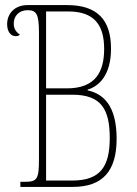

<svg xmlns="http://www.w3.org/2000/svg" viewBox="-20 -734 538 754"><path d="M60 0H266C383 0 438 -62 438 -189C438 -319 386 -366 324 -379V-382C368 -395 416 -438 416 -543C416 -657 361 -714 244 -714H88C38 -714 8 -681 8 -639C8 -608 24 -592 41 -592C49 -592 55 -594 58 -598C48 -605 34 -617 34 -640C33 -670 54 -694 88 -694C123 -694 133 -679 133 -607V-110C133 -31 127 -20 77 -20H60ZM243 -387H161V-689H248C352 -689 389 -634 389 -542C389 -452 355 -387 243 -387ZM264 -25H161V-362H265C378 -362 411 -304 411 -192C411 -80 374 -25 264 -25Z"/></svg>

Font: Noto Serif ExtraCondensed Thin
Style: Regular
Weight: 100
Width: 2
Designer: Monotype Design Team
Foundry: Monotype Imaging Inc.
Version: Version 2.013